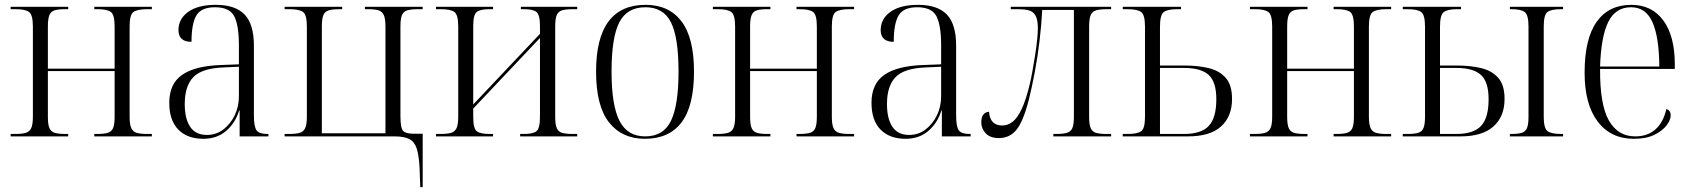

<svg xmlns="http://www.w3.org/2000/svg" viewBox="-20 -564 6994 794"><path d="M24 0V-10H42Q70 -10 86 -14.5Q102 -19 109 -34Q116 -49 116 -81V-454Q116 -503 100 -514.5Q84 -526 45 -526H24V-536H262V-526H249Q222 -526 206.5 -521.5Q191 -517 184.5 -502Q178 -487 178 -455V-280H454V-454Q454 -503 438.5 -514.5Q423 -526 383 -526H370V-536H608V-526H589Q548 -526 532 -514.5Q516 -503 516 -455V-81Q516 -49 523 -34Q530 -19 546 -14.5Q562 -10 590 -10H608V0H370V-10H381Q409 -10 425 -14.5Q441 -19 447.5 -34Q454 -49 454 -81V-270H178V-81Q178 -49 184.5 -34Q191 -19 207 -14.5Q223 -10 251 -10H262V0Z M821 10Q755 10 717.5 -28Q680 -66 680 -139Q680 -217 732.5 -254Q785 -291 891 -295L968 -298V-377Q968 -458 949 -496Q930 -534 869 -534Q812 -534 792 -500Q772 -466 772 -391Q718 -391 718 -440Q718 -486 758.5 -515Q799 -544 872 -544Q953 -544 991.5 -504Q1030 -464 1030 -375V-87Q1030 -40 1041 -25Q1052 -10 1086 -10H1090V0H971V-107H969Q953 -55 915 -22.5Q877 10 821 10ZM836 -6Q874 -6 903.5 -28.5Q933 -51 950.5 -87Q968 -123 968 -166V-288L901 -285Q813 -281 778.5 -244Q744 -207 744 -134Q744 -73 766.5 -39.5Q789 -6 836 -6Z M1715 127Q1712 77 1703 49.5Q1694 22 1672.5 11Q1651 0 1612 0H1157V-10H1175Q1203 -10 1219 -14.5Q1235 -19 1242 -34Q1249 -49 1249 -81V-455Q1249 -503 1233 -514.5Q1217 -526 1177 -526H1157V-536H1395V-526H1382Q1356 -526 1340 -521.5Q1324 -517 1317.5 -502Q1311 -487 1311 -455V-13H1574V-455Q1574 -487 1567 -502Q1560 -517 1544.5 -521.5Q1529 -526 1501 -526H1489V-536H1728V-526H1710Q1681 -526 1665 -521.5Q1649 -517 1642.5 -502Q1636 -487 1636 -455V-83Q1636 -35 1647 -23Q1658 -11 1691 -11H1728V210H1718Z M1783 0V-10H1801Q1829 -10 1845 -14.5Q1861 -19 1868 -34Q1875 -49 1875 -82V-454Q1875 -503 1859 -514.5Q1843 -526 1803 -526H1783V-536H2019V-526H2003Q1966 -526 1951.5 -514.5Q1937 -503 1937 -456V-132L2213 -424V-456Q2213 -503 2198.5 -514.5Q2184 -526 2147 -526H2134V-536H2367V-526H2349Q2321 -526 2305 -521.5Q2289 -517 2282.5 -502Q2276 -487 2276 -454V-82Q2276 -49 2282.5 -34Q2289 -19 2305 -14.5Q2321 -10 2349 -10H2367V0H2131V-10H2147Q2184 -10 2198.5 -21.5Q2213 -33 2213 -81V-407L1937 -115V-80Q1937 -32 1952 -21Q1967 -10 2005 -10H2019V0Z M2647 10Q2552 10 2498.5 -58Q2445 -126 2445 -268Q2445 -544 2650 -544Q2746 -544 2798 -476Q2850 -408 2850 -268Q2850 -126 2798.5 -58Q2747 10 2647 10ZM2648 0Q2724 0 2755 -65Q2786 -130 2786 -268Q2786 -410 2754.5 -472Q2723 -534 2649 -534Q2573 -534 2541 -471.5Q2509 -409 2509 -268Q2509 -128 2542 -64Q2575 0 2648 0Z M2928 0V-10H2946Q2974 -10 2990 -14.5Q3006 -19 3013 -34Q3020 -49 3020 -81V-454Q3020 -503 3004 -514.5Q2988 -526 2949 -526H2928V-536H3166V-526H3153Q3126 -526 3110.5 -521.5Q3095 -517 3088.5 -502Q3082 -487 3082 -455V-280H3358V-454Q3358 -503 3342.5 -514.5Q3327 -526 3287 -526H3274V-536H3512V-526H3493Q3452 -526 3436 -514.5Q3420 -503 3420 -455V-81Q3420 -49 3427 -34Q3434 -19 3450 -14.5Q3466 -10 3494 -10H3512V0H3274V-10H3285Q3313 -10 3329 -14.5Q3345 -19 3351.5 -34Q3358 -49 3358 -81V-270H3082V-81Q3082 -49 3088.5 -34Q3095 -19 3111 -14.5Q3127 -10 3155 -10H3166V0Z M3725 10Q3659 10 3621.5 -28Q3584 -66 3584 -139Q3584 -217 3636.5 -254Q3689 -291 3795 -295L3872 -298V-377Q3872 -458 3853 -496Q3834 -534 3773 -534Q3716 -534 3696 -500Q3676 -466 3676 -391Q3622 -391 3622 -440Q3622 -486 3662.5 -515Q3703 -544 3776 -544Q3857 -544 3895.5 -504Q3934 -464 3934 -375V-87Q3934 -40 3945 -25Q3956 -10 3990 -10H3994V0H3875V-107H3873Q3857 -55 3819 -22.5Q3781 10 3725 10ZM3740 -6Q3778 -6 3807.5 -28.5Q3837 -51 3854.5 -87Q3872 -123 3872 -166V-288L3805 -285Q3717 -281 3682.5 -244Q3648 -207 3648 -134Q3648 -73 3670.5 -39.5Q3693 -6 3740 -6Z M4111 7Q4075 7 4056.5 -12.5Q4038 -32 4038 -58Q4038 -99 4070 -102Q4074 -45 4125 -45Q4147 -45 4167 -60Q4187 -75 4205 -113Q4223 -151 4239 -218Q4244 -239 4249.5 -270Q4255 -301 4260.5 -335Q4266 -369 4269 -399Q4272 -429 4272 -447Q4272 -483 4262 -500Q4252 -517 4233.5 -521.5Q4215 -526 4191 -526H4160V-536H4575V-526H4558Q4530 -526 4513.5 -521.5Q4497 -517 4490.5 -501.5Q4484 -486 4484 -454V-81Q4484 -49 4490.5 -34Q4497 -19 4513 -14.5Q4529 -10 4557 -10H4575V0H4336V-10H4347Q4375 -10 4391.5 -14.5Q4408 -19 4414.5 -34Q4421 -49 4421 -81V-523H4290Q4287 -463 4279 -395.5Q4271 -328 4259 -264.5Q4247 -201 4235 -153Q4212 -63 4184 -28Q4156 7 4111 7Z M4623 0V-10H4642Q4684 -10 4699.5 -21.5Q4715 -33 4715 -81V-454Q4715 -502 4699.5 -514Q4684 -526 4642 -526H4623V-536H4864V-526H4849Q4808 -526 4792.5 -514Q4777 -502 4777 -454V-293H4880Q4934 -293 4978 -282.5Q5022 -272 5048.5 -242.5Q5075 -213 5075 -155Q5075 -82 5029.5 -41Q4984 0 4893 0ZM4876 -10Q4948 -10 4979 -43.5Q5010 -77 5010 -154Q5010 -225 4978.5 -254Q4947 -283 4877 -283H4777V-10Z M5149 0V-10H5167Q5195 -10 5211 -14.5Q5227 -19 5234 -34Q5241 -49 5241 -81V-454Q5241 -503 5225 -514.5Q5209 -526 5170 -526H5149V-536H5387V-526H5374Q5347 -526 5331.5 -521.5Q5316 -517 5309.5 -502Q5303 -487 5303 -455V-280H5579V-454Q5579 -503 5563.5 -514.5Q5548 -526 5508 -526H5495V-536H5733V-526H5714Q5673 -526 5657 -514.5Q5641 -503 5641 -455V-81Q5641 -49 5648 -34Q5655 -19 5671 -14.5Q5687 -10 5715 -10H5733V0H5495V-10H5506Q5534 -10 5550 -14.5Q5566 -19 5572.5 -34Q5579 -49 5579 -81V-270H5303V-81Q5303 -49 5309.5 -34Q5316 -19 5332 -14.5Q5348 -10 5376 -10H5387V0Z M5781 0V-10H5799Q5828 -10 5844 -14.5Q5860 -19 5866.5 -34Q5873 -49 5873 -81V-454Q5873 -502 5857.5 -514Q5842 -526 5801 -526H5781V-536H6022V-526H6006Q5966 -526 5950.5 -514Q5935 -502 5935 -454V-293H6006Q6060 -293 6104.5 -282.5Q6149 -272 6175.5 -242.5Q6202 -213 6202 -155Q6202 -82 6156 -41Q6110 0 6020 0ZM6224 0V-10H6229Q6257 -10 6272.5 -14.5Q6288 -19 6294.5 -34Q6301 -49 6301 -81V-454Q6301 -502 6285.5 -514Q6270 -526 6231 -526H6224V-536H6444V-526H6436Q6395 -526 6379.5 -514.5Q6364 -503 6364 -455V-81Q6364 -33 6380 -21.5Q6396 -10 6437 -10H6444V0ZM6002 -10Q6074 -10 6105 -43.5Q6136 -77 6136 -154Q6136 -225 6104.5 -254Q6073 -283 6003 -283H5935V-10Z M6737 10Q6641 10 6587 -61.5Q6533 -133 6533 -263Q6533 -404 6583 -474Q6633 -544 6726 -544Q6811 -544 6858.5 -479.5Q6906 -415 6906 -298V-279H6597Q6596 -131 6633.5 -65.5Q6671 0 6742 0Q6794 0 6826.5 -29.5Q6859 -59 6871 -113Q6889 -108 6889 -87Q6889 -68 6872 -45.5Q6855 -23 6821.5 -6.5Q6788 10 6737 10ZM6842 -289Q6841 -411 6813.5 -472.5Q6786 -534 6725 -534Q6661 -534 6631 -473.5Q6601 -413 6597 -289Z"/></svg>

Font: Noto Serif Display SemiCondensed Light
Style: Regular
Weight: 300
Width: 4
Designer: Monotype Design Team
Foundry: Monotype Imaging Inc.
Version: Version 2.009